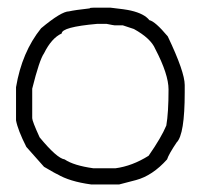

<svg xmlns="http://www.w3.org/2000/svg" viewBox="-20 -491 528 509"><path d="M229.5 -470.7H272.5Q313 -466.3 327.1 -462.9Q362.8 -454.6 376 -437.5Q391.1 -434.6 424.8 -394.5Q469.7 -300.3 469.7 -265.6V-246.1Q469.7 -134.3 448.2 -113.3Q427.2 -82 422.9 -68.4Q384.3 -25.4 340.8 -13.7L295.9 -2H221.7Q164.1 -9.8 131.8 -29.3Q129.9 -29.3 96.7 -48.8L49.8 -101.6Q27.3 -146 22.5 -171.9V-259.8Q38.1 -353 88.9 -416Q142.6 -460.9 163.1 -460.9Q178.2 -464.4 217.8 -468.8Q217.8 -470.7 229.5 -470.7ZM65.4 -255.9V-177.7Q65.4 -169.9 85 -127Q130.9 -71.3 151.4 -68.4Q175.3 -52.2 227.5 -44.9H286.1Q330.6 -50.8 374 -78.1Q407.7 -126.5 420.9 -158.2Q426.8 -192.4 426.8 -253.9Q426.8 -293.9 391.6 -361.3Q379.9 -389.2 335 -414.1L305.7 -423.8H284.2Q281.7 -423.8 262.7 -427.7H237.3Q143.6 -419.4 143.6 -402.3Q116.7 -390.1 96.7 -349.6Q84.5 -332.5 65.4 -255.9Z"/></svg>

Font: CEF Fonts CJK
Style: Regular
Weight: 400
Designer: PartyBoss (派对大魔王)
Version: Release 2.25